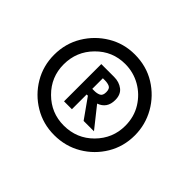

<svg xmlns="http://www.w3.org/2000/svg" viewBox="-94 -795 603 603"><g transform="rotate(45 207.5 -493.0)"><path d="M201 -313.5Q151.5 -313.5 111 -337.8Q70.5 -362 46.5 -402.5Q22.5 -443 22.5 -492Q22.5 -542 47 -582.8Q71.5 -623.5 112 -647.8Q152.5 -672 201 -672Q253 -672 293.8 -646.8Q334.5 -621.5 357.8 -580.5Q381 -539.5 381 -492Q381 -442.5 356.8 -402Q332.5 -361.5 291.8 -337.5Q251 -313.5 201 -313.5ZM201 -356Q259 -356 298.8 -396.2Q338.5 -436.5 338.5 -492Q338.5 -532 319.2 -563Q300 -594 268.8 -611.8Q237.5 -629.5 201 -629.5Q144.5 -629.5 104.8 -589.2Q65 -549 65 -492Q65 -435.5 105 -395.8Q145 -356 201 -356ZM281 -410.5H235L188.5 -476H183V-410.5H148V-576H205Q227.5 -576 243.2 -564Q259 -552 259 -527Q259 -490.5 226.5 -479ZM192.5 -501Q204 -501 212.8 -505.2Q221.5 -509.5 221.5 -524.5Q221.5 -540 212.8 -544Q204 -548 192 -548H183V-501Z"/></g></svg>

Font: Lucymar Sans SemiBold
Style: Regular
Weight: 600
Foundry: The League of Moveable Type (original font) / Main changes by Cristiano Sobral with portions from Mirco Monsees
Version: Version 2.001;August 30, 2020;FontCreator 13.0.0.2681 64-bit